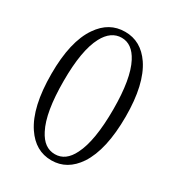

<svg xmlns="http://www.w3.org/2000/svg" viewBox="-180 -851 896 976"><g transform="rotate(30 268.0 -363.0)"><path d="M269 14C331 14 381 -15 420 -73C464 -140 486 -238 486 -368C486 -494 464 -590 420 -655C381 -712 331 -740 269 -740C206 -740 156 -712 117 -655C72 -590 50 -494 50 -368C50 -238 72 -140 117 -73C156 -15 206 14 269 14ZM269 -22C226 -22 193 -46 168 -95C137 -154 122 -245 122 -368C122 -487 137 -576 168 -634C193 -681 227 -705 269 -705C310 -705 343 -681 368 -633C398 -576 413 -487 413 -368C413 -245 398 -154 368 -95C344 -46 311 -22 269 -22Z"/></g></svg>

Font: AllPunType Light
Style: Regular
Weight: 300
Version: 1.0